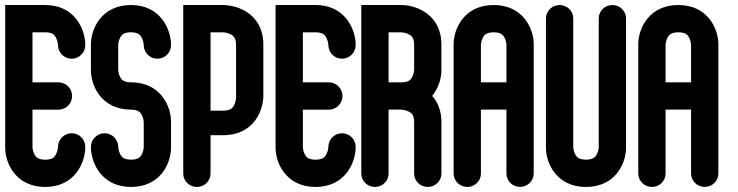

<svg xmlns="http://www.w3.org/2000/svg" viewBox="-28 -737 2908 757"><path d="M200.7 -157.8C200.7 -157.8 200.3 -143.6 193.4 -129.7C188 -119.1 179.9 -107.4 150.4 -107.4C121.7 -107.4 113.6 -118 108.3 -127.3C101 -140.3 100.2 -154.6 100.1 -156V-304.7H202.5C232.2 -304.7 256.3 -328.8 256.3 -358.5C256.3 -388.2 232.2 -412.3 202.5 -412.3H100.1V-609.6H150.4C179.1 -609.6 187.2 -598.6 192.5 -588.9C199.8 -575.4 200.6 -560.5 200.7 -559.1C200.8 -529.5 224.8 -505.5 254.5 -505.5C284.2 -505.5 308.3 -529.6 308.3 -559.3C308.3 -622.4 266 -717.2 150.4 -717.2H-7.5V-154.6C-7.5 -92.7 34.8 0.1 150.4 0.1C266 0.1 308.3 -94.7 308.3 -157.8C308.3 -187.5 284.2 -211.6 254.5 -211.6C224.8 -211.6 200.7 -187.5 200.7 -157.8Z M646.3 -155.1V-257.3C646.3 -319.3 604 -412.4 488.4 -412.4C459.7 -412.4 451.6 -422.9 446.3 -432.3C439 -445.3 438.2 -459.6 438.1 -461V-561.1C438.1 -561.1 438.6 -574.9 445.4 -588.2C450.6 -598.3 458.8 -609.7 488.4 -609.7C517.1 -609.7 525.2 -598.8 530.5 -589C537.3 -576.5 538.5 -562.8 538.7 -558.9C539 -529.4 563 -505.5 592.5 -505.5C622.2 -505.5 646.3 -529.6 646.3 -559.3C646.3 -622.4 604 -717.2 488.4 -717.2C372.8 -717.2 330.5 -624.1 330.5 -562.1V-459.9C330.5 -397.9 372.8 -304.8 488.4 -304.7C517.1 -304.7 525.2 -294.2 530.5 -284.8C537.8 -271.8 538.6 -257.5 538.7 -256.1V-156.1C538.7 -156.1 538.2 -142.3 531.4 -129C526.2 -118.9 518 -107.5 488.4 -107.5C459.7 -107.5 451.6 -118.4 446.3 -128.2C439 -141.7 438.2 -156.6 438.1 -158C438 -187.6 414 -211.6 384.3 -211.6C354.6 -211.6 330.5 -187.5 330.5 -157.8C330.5 -94.7 372.8 0.1 488.4 0.1C604.1 0.1 646.3 -93 646.3 -155.1Z M802.1 -52.6V-203.9H852.4C915.2 -203.9 965.3 -232.3 991.6 -284C1009.8 -319.7 1010.3 -354.3 1010.3 -358.6V-562.5C1010.3 -624.1 981.3 -673.1 928.5 -698.9C892.1 -716.8 856.8 -717.2 852.4 -717.2H694.5V-52.6C694.5 -23.5 718.6 0.1 748.3 0.1C777.9 0.1 802.1 -23.5 802.1 -52.6ZM852 -609.6C856.2 -609.4 869.7 -608.1 882 -601.4C891.7 -596.1 902.7 -588 902.7 -559.3V-351.4C902.5 -347.2 901.2 -333.7 894.5 -321.4C889.2 -311.7 881.1 -300.7 852.4 -300.7H802.1V-609.6Z M1266.7 -157.8C1266.7 -157.8 1266.3 -143.6 1259.4 -129.7C1254 -119.1 1245.9 -107.4 1216.4 -107.4C1187.7 -107.4 1179.6 -118 1174.3 -127.3C1167 -140.3 1166.2 -154.6 1166.1 -156V-304.7H1268.5C1298.2 -304.7 1322.3 -328.8 1322.3 -358.5C1322.3 -388.2 1298.2 -412.3 1268.5 -412.3H1166.1V-609.6H1216.4C1245.1 -609.6 1253.2 -598.6 1258.5 -588.9C1265.8 -575.4 1266.6 -560.5 1266.7 -559.1C1266.8 -529.5 1290.8 -505.5 1320.5 -505.5C1350.2 -505.5 1374.3 -529.6 1374.3 -559.3C1374.3 -622.4 1332 -717.2 1216.4 -717.2H1058.5V-154.6C1058.5 -92.7 1100.8 0.1 1216.4 0.1C1332 0.1 1374.3 -94.7 1374.3 -157.8C1374.3 -187.5 1350.2 -211.6 1320.5 -211.6C1290.8 -211.6 1266.7 -187.5 1266.7 -157.8Z M1553.9 -304.8C1556.1 -304.7 1571.2 -303.6 1584.1 -296.8C1593.9 -291.7 1604.8 -283.8 1604.8 -255.7V-52.5C1604.8 -23.5 1628.9 0 1658.6 0C1688.3 0 1712.4 -23.6 1712.4 -52.7V-256.5C1712.3 -300.8 1697.7 -334.5 1675.9 -358.9C1701.7 -390.1 1712.3 -429.1 1712.3 -460.6V-562.5C1712.3 -675.8 1617.5 -717.2 1554.4 -717.2H1396.5V-52.6C1396.5 -23.5 1420.6 0.1 1450.3 0.1C1480 0.1 1504.1 -23.4 1504.1 -52.4V-304.8ZM1604.8 -468.1C1604.6 -465.6 1604.8 -463.1 1604.7 -460.7C1604.5 -458.2 1603.3 -445.3 1597.4 -433.8C1592.1 -423.6 1583.9 -412.3 1554.4 -412.3H1504.1V-609.6H1554.4L1554.6 -609.6C1557.2 -609.4 1570.5 -608.3 1582.4 -602.6C1593 -597.4 1604.8 -589.6 1604.8 -561.1Z M1760.5 -562.5V-52.8C1760.5 -23.7 1784.5 0.1 1814.3 0.1C1844 0.1 1868.1 -23.5 1868.1 -52.4V-304.9H1968.7V-52.6C1968.7 -23.6 1992.8 -0.1 2022.5 -0.1C2052.1 -0.1 2076.2 -23.7 2076.3 -52.7V-562.5C2076.3 -624.3 2034.1 -717.2 1918.4 -717.2C1802.7 -717.2 1760.5 -624.2 1760.5 -562.5ZM1868.1 -561 1868.1 -561.2C1868.3 -563.7 1869.5 -576.7 1875.4 -588.1C1880.7 -598.4 1888.8 -609.6 1918.4 -609.6C1947.1 -609.6 1955.2 -599.1 1960.5 -589.7C1967.8 -576.7 1968.6 -562.4 1968.7 -561V-412.5H1868.1Z M2440.3 -154.6V-664.5C2440.3 -693.6 2416.2 -717.2 2386.5 -717.2C2356.8 -717.2 2332.7 -693.7 2332.7 -664.7V-156.7C2332.7 -156.7 2332.2 -142.7 2325.4 -129.3C2320.2 -119 2312 -107.5 2282.4 -107.5C2253.7 -107.5 2245.6 -118.1 2240.3 -127.7C2233 -140.8 2232.2 -155.4 2232.1 -156.7V-664.7C2232.1 -693.7 2208 -717.2 2178.3 -717.2C2148.6 -717.2 2124.5 -693.6 2124.5 -664.5V-154.6C2124.5 -92.7 2166.8 0.1 2282.4 0.1C2398.1 0.1 2440.3 -92.8 2440.3 -154.6Z M2488.5 -562.5V-52.8C2488.5 -23.7 2512.5 0.1 2542.3 0.1C2572 0.1 2596.1 -23.5 2596.1 -52.4V-304.9H2696.7V-52.6C2696.7 -23.6 2720.8 -0.1 2750.5 -0.1C2780.1 -0.1 2804.2 -23.7 2804.3 -52.7V-562.5C2804.3 -624.3 2762.1 -717.2 2646.4 -717.2C2530.7 -717.2 2488.5 -624.2 2488.5 -562.5ZM2596.1 -561 2596.1 -561.2C2596.3 -563.7 2597.5 -576.7 2603.4 -588.1C2608.7 -598.4 2616.8 -609.6 2646.4 -609.6C2675.1 -609.6 2683.2 -599.1 2688.5 -589.7C2695.8 -576.7 2696.6 -562.4 2696.7 -561V-412.5H2596.1Z"/></svg>

Font: Cactron
Style: Bold
Weight: 900
Version: Version 1.0